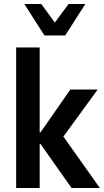

<svg xmlns="http://www.w3.org/2000/svg" viewBox="-20 -943 521 963"><path d="M61 0V-705H179V-279H183L333 -494H470L279 -232L283 -279L481 0H339L183 -221H179V0ZM203 -765 102 -923H187L255 -830L324 -923H408L307 -765Z"/></svg>

Font: Nunito Sans 10pt Condensed
Style: Bold
Weight: 700
Width: 3
Designer: Vernon Adams
Foundry: Vernon Adams
Version: Version 3.101;gftools[0.9.27]